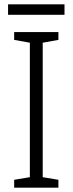

<svg xmlns="http://www.w3.org/2000/svg" viewBox="-20 -861 333 881"><path d="M276 -841H17V-793H276ZM248 0V-36L176 -48V-665L248 -678V-714H45V-678L117 -665V-48L45 -36V0Z"/></svg>

Font: Noto Sans Bengali SemiCondensed Light
Style: Regular
Weight: 300
Width: 4
Designer: Joana Ranito - Universal Thirst; Jelle Bosma - Monotype Design Team
Foundry: Universal Thirst ehf.
Version: Version 3.000